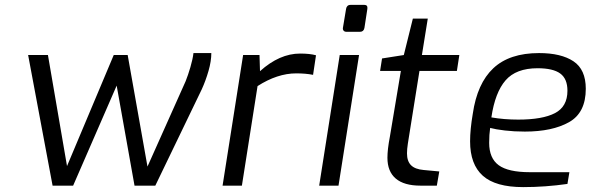

<svg xmlns="http://www.w3.org/2000/svg" viewBox="-20 -759 2415 785"><path d="M95 -534H176L254 -80L445 -534H502L583 -78L739 -427Q749 -452 758.5 -484.5Q768 -517 771 -542H844Q844 -509 832.5 -469Q821 -429 805 -394L615 0H530L457 -409L279 0H195Z M974 -534H1041L1043 -468Q1123 -540 1207 -540Q1247 -540 1272 -533L1260 -453Q1230 -459 1191 -459Q1114 -459 1033 -407L969 0H890Z M1382 -645 1395 -723Q1396 -730 1400.5 -734.5Q1405 -739 1413 -739H1470Q1484 -739 1482 -723L1470 -645Q1467 -629 1452 -629H1396Q1389 -629 1385 -633.5Q1381 -638 1382 -645ZM1369 -534H1448L1364 0H1285Z M1564 -114Q1564 -148 1574 -200L1619 -469H1534L1542 -520L1631 -534L1668 -683H1729L1705 -534H1858L1848 -469H1695L1652 -200Q1651 -194 1647.5 -171.5Q1644 -149 1644 -132Q1644 -100 1660.5 -83.5Q1677 -67 1712 -64L1776 -58L1766 0H1699Q1632 0 1598 -29Q1564 -58 1564 -114Z M1902 -181Q1902 -230 1913 -294Q1931 -418 1997 -480Q2063 -542 2184 -542Q2274 -542 2324.5 -508.5Q2375 -475 2375 -396Q2375 -298 2306.5 -259.5Q2238 -221 2126 -221Q2082 -221 2044 -225.5Q2006 -230 1984 -236Q1980 -209 1980 -175Q1980 -112 2019 -83.5Q2058 -55 2146 -55H2308L2300 -7Q2209 6 2119 6Q2006 6 1954 -40.5Q1902 -87 1902 -181ZM2300 -388Q2300 -437 2270.5 -458.5Q2241 -480 2178 -480Q2090 -480 2047 -430.5Q2004 -381 1989 -279Q2041 -270 2099 -270Q2198 -270 2249 -296.5Q2300 -323 2300 -388Z"/></svg>

Font: Exo
Style: Italic
Weight: 400
Italic angle: -9°
Designer: Natanael Gama
Foundry: Natanael Gama
Version: Version 1.500; ttfautohint (v1.6)